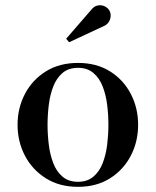

<svg xmlns="http://www.w3.org/2000/svg" viewBox="-20 -713 602 743"><path d="M282 10Q210 10 157.5 -23Q105 -56 76.5 -110.5Q48 -165 48 -230Q48 -295 76.5 -349.5Q105 -404 157.5 -436.8Q210 -469.5 282 -469.5Q353.5 -469.5 405.8 -436.8Q458 -404 486.2 -349.5Q514.5 -295 514.5 -230Q514.5 -165 486.2 -110.5Q458 -56 405.8 -23Q353.5 10 282 10ZM282 -9.5Q318 -9.5 341.5 -29.5Q365 -49.5 377.5 -82Q390 -114.5 394.8 -153.5Q399.5 -192.5 399.5 -230Q399.5 -268 394.8 -306.8Q390 -345.5 377.5 -378Q365 -410.5 341.5 -430.5Q318 -450.5 282 -450.5Q245 -450.5 221.8 -430.5Q198.5 -410.5 186 -378Q173.5 -345.5 168.8 -306.8Q164 -268 164 -230Q164 -192.5 168.8 -153.5Q173.5 -114.5 186 -82Q198.5 -49.5 221.8 -29.5Q245 -9.5 282 -9.5ZM247.5 -549.5 236 -563 333 -675Q344 -689 358 -691.8Q372 -694.5 384.2 -689Q396.5 -683.5 402.5 -673.5Q409 -663.5 408.2 -650.5Q407.5 -637.5 400.2 -627Q393 -616.5 380.5 -611.5Z"/></svg>

Font: Bodoni Moda 11pt Medium
Style: Regular
Weight: 500
Designer: Owen Earl
Foundry: indestructible type
Version: Version 2.004